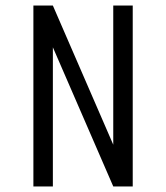

<svg xmlns="http://www.w3.org/2000/svg" viewBox="-20 -670 597 690"><path d="M170 0H100V-650H170L387 -150V-650H457V0H387L170 -500Z"/></svg>

Font: Unica One
Style: Regular
Weight: 400
Designer: Eduardo Rodriguez Tunni
Foundry: Eduardo Rodriguez Tunni
Version: Version 1.001